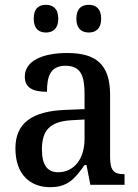

<svg xmlns="http://www.w3.org/2000/svg" viewBox="-20 -767 573 797"><path d="M349 -632C376 -632 400 -647 400 -689C400 -733 376 -747 349 -747C320 -747 297 -733 297 -689C297 -647 320 -632 349 -632ZM171 -632C198 -632 222 -647 222 -689C222 -733 198 -747 171 -747C142 -747 120 -733 120 -689C120 -647 142 -632 171 -632ZM188 10C263 10 292 -27 331 -82H339L355 0H497V-44H494C452 -44 437 -60 437 -116V-374C437 -501 377 -547 259 -547C160 -547 83 -516 83 -449C83 -404 114 -386 175 -386C175 -450 189 -494 252 -494C319 -494 331 -447 331 -373V-314L254 -311C114 -306 44 -257 44 -151C44 -41 107 10 188 10ZM221 -52C175 -52 154 -85 154 -146C154 -223 184 -263 278 -268L331 -271V-191C331 -108 288 -52 221 -52Z"/></svg>

Font: Noto Serif Myanmar SemiCondensed Medium
Style: Regular
Weight: 500
Width: 4
Designer: Ben Mitchell and the Monotype Design Team
Foundry: Monotype Imaging Inc.
Version: Version 2.106